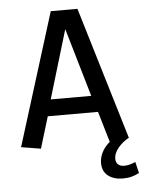

<svg xmlns="http://www.w3.org/2000/svg" viewBox="-56 -672 672 896"><g transform="rotate(-5 280.0 -223.5)"><path d="M114.3 8.3 22.5 -6.8 215.8 -627H340.8L527.3 -6.8Q497.1 9.8 476.3 34.9Q455.6 60.1 455.6 85Q455.6 103 466.1 112.3Q476.6 121.6 494.6 121.6Q507.8 121.6 521.5 117.9Q535.2 114.3 547.4 108.4L560.1 161.1Q544.4 169.9 525.4 175Q506.3 180.2 483.4 180.2Q441.4 180.2 414.6 159.7Q387.7 139.2 387.7 99.1Q387.7 69.3 405.8 39.6Q417.5 21 437 4.4L394.5 -139.6H159.2ZM179.7 -216.8H369.6L275.9 -537.6Z"/></g></svg>

Font: Anaheim SemiBold
Style: Regular
Weight: 600
Version: Version 2.001